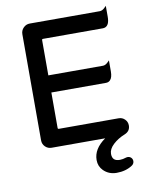

<svg xmlns="http://www.w3.org/2000/svg" viewBox="-98 -781 819 1057"><g transform="rotate(-10 311.5 -253.0)"><path d="M370.6 116.2Q370.6 53.7 438 6.3H138.7Q117.7 6.3 103 -8.3Q88.4 -22.9 88.4 -43.9V-636.7Q88.4 -658.2 103.3 -673.1Q118.2 -688 138.7 -688H530.3Q544.4 -688 558.6 -702.1L567.9 -711.4V-650.4Q567.9 -604 543.5 -594.7Q537.1 -592.3 530.3 -592.3H196.3Q192.9 -592.3 191.4 -590.8Q189.9 -589.4 189.9 -585.9V-389.2H495.1Q509.3 -389.2 523.4 -403.3L532.7 -412.6V-351.6Q532.7 -316.4 518.6 -302.7Q509.8 -293.5 495.1 -293.5H189.9V-95.7Q189.9 -92.3 191.4 -90.8Q192.9 -89.4 196.3 -89.4H530.3Q550.3 -89.4 564.5 -75.2Q578.6 -61 578.6 -41Q578.6 -8.8 546.9 3.9Q508.8 19 481 44.9Q454.6 69.8 454.6 96.7Q454.6 116.7 464.8 127Q475.1 137.2 498 137.2Q513.7 137.2 533.7 130.4L540.5 129.4H541Q553.2 129.4 561 137.2Q568.8 145 568.8 156.5Q568.8 168 560.5 176.3L555.7 180.2Q519 204.6 467.8 204.6Q423.8 204.6 394.5 175.3Q370.6 151.4 370.6 116.2ZM530.8 131.8Q530.8 131.8 530.8 131.8Z"/></g></svg>

Font: YuPearl-Medium
Style: Medium
Weight: 500
Designer: Max Yao
Foundry: Max-Everyday
Version: Version 1.011; ttfautohint (v1.8.3)